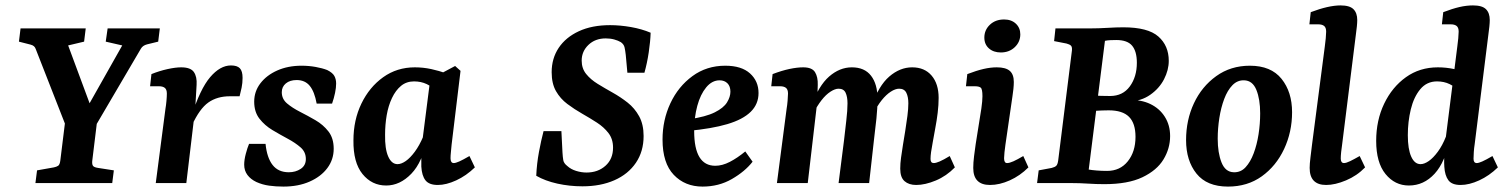

<svg xmlns="http://www.w3.org/2000/svg" viewBox="-20 -677 5573 710"><path d="M231 -192 112 -496Q110 -502 105.5 -506Q101 -510 93 -512L50 -523L56 -572H297L291 -523L232 -509L324 -261H292L432 -509L371 -523L378 -572H571L565 -523L524 -513Q508 -509 501 -497L322 -192ZM111 0 117 -47 179 -58Q189 -60 195 -64Q201 -68 203 -83L222 -237H340L321 -81Q320 -68 324.5 -63Q329 -58 343 -56L401 -47L395 0Z M556 0 592 -276Q594 -287 595.5 -303.5Q597 -320 597 -331Q597 -346 589.5 -352Q582 -358 568 -358H535L540 -403Q570 -415 599.5 -421.5Q629 -428 650 -428Q685 -428 697 -410.5Q709 -393 707 -363L702 -277L669 0ZM688 -247Q720 -348 757 -391.5Q794 -435 834 -435Q857 -435 867 -424.5Q877 -414 877 -389Q877 -370 873.5 -353Q870 -336 866 -321H830Q783 -321 750.5 -298Q718 -275 690 -214Z M1028 13Q1000 13 975 9.5Q950 6 928 -4Q907 -14 895 -30Q883 -46 883 -68Q883 -86 889 -108.5Q895 -131 901 -145H962Q967 -94 988 -67Q1009 -40 1048 -40Q1073 -40 1092 -52.5Q1111 -65 1111 -89Q1111 -115 1091.5 -132Q1072 -149 1044 -164Q1016 -179 987.5 -196Q959 -213 939.5 -238Q920 -263 920 -301Q920 -339 943 -369Q966 -399 1005.5 -416.5Q1045 -434 1095 -434Q1122 -434 1147 -429.5Q1172 -425 1190 -418Q1210 -408 1216.5 -396Q1223 -384 1223 -368Q1223 -353 1219 -333.5Q1215 -314 1208 -294H1151Q1143 -338 1125.5 -359.5Q1108 -381 1077 -381Q1052 -381 1037 -368.5Q1022 -356 1022 -336Q1022 -311 1041.5 -294.5Q1061 -278 1089.5 -263.5Q1118 -249 1146.5 -232.5Q1175 -216 1194.5 -191Q1214 -166 1214 -127Q1214 -87 1190.5 -55.5Q1167 -24 1125 -5.5Q1083 13 1028 13Z M1408 9Q1355 9 1320.5 -33.5Q1286 -76 1287 -158Q1287 -233 1316.5 -294Q1346 -355 1397 -391.5Q1448 -428 1514 -428Q1545 -428 1575 -421.5Q1605 -415 1628 -406L1597 -337Q1579 -356 1558 -366Q1537 -376 1511 -376Q1483 -376 1463 -359.5Q1443 -343 1429.5 -314.5Q1416 -286 1410 -251Q1404 -216 1404 -179Q1403 -127 1415.5 -98.5Q1428 -70 1450 -70Q1464 -70 1480.5 -81.5Q1497 -93 1514 -116Q1531 -139 1545 -172L1559 -165Q1543 -78 1501 -34.5Q1459 9 1408 9ZM1599 7Q1567 7 1553.5 -10Q1540 -27 1538 -61Q1538 -73 1538 -93.5Q1538 -114 1539 -133L1571 -384L1663 -433L1683 -415L1650 -142Q1649 -130 1647.5 -115.5Q1646 -101 1646 -92Q1646 -74 1658 -74Q1665 -74 1678.5 -80Q1692 -86 1716 -100L1736 -58Q1704 -27 1667 -10Q1630 7 1599 7Z M2134 12Q2086 12 2041 2Q1996 -8 1963 -27Q1965 -72 1973 -115Q1981 -158 1990 -192H2056L2060 -113Q2061 -96 2063 -84.5Q2065 -73 2078 -63Q2091 -51 2110.5 -45Q2130 -39 2149 -39Q2191 -39 2219 -64Q2247 -89 2247 -131Q2247 -163 2230 -185Q2213 -207 2187.5 -223.5Q2162 -240 2133 -256.5Q2104 -273 2078 -292.5Q2052 -312 2036 -340Q2020 -368 2020 -410Q2020 -461 2046 -500Q2072 -539 2120.5 -561.5Q2169 -584 2236 -584Q2273 -584 2313 -577Q2353 -570 2386 -556Q2385 -524 2379 -483.5Q2373 -443 2363 -408H2300L2294 -474Q2292 -491 2289.5 -502Q2287 -513 2276 -521Q2266 -527 2251.5 -531Q2237 -535 2220 -535Q2181 -535 2156 -511Q2131 -487 2131 -453Q2131 -424 2147.5 -403.5Q2164 -383 2190 -367Q2216 -351 2245.5 -334.5Q2275 -318 2301 -297.5Q2327 -277 2343.5 -247Q2360 -217 2360 -174Q2360 -117 2331.5 -75Q2303 -33 2252 -10.5Q2201 12 2134 12Z M2662 -434Q2722 -434 2753.5 -405.5Q2785 -377 2785 -333Q2785 -292 2756 -263.5Q2727 -235 2669.5 -218Q2612 -201 2525 -193L2528 -236Q2590 -245 2623 -261.5Q2656 -278 2668.5 -298.5Q2681 -319 2681 -338Q2681 -358 2670 -369Q2659 -380 2641 -380Q2613 -380 2591.5 -354Q2570 -328 2558.5 -285.5Q2547 -243 2547 -192Q2547 -128 2566.5 -96Q2586 -64 2625 -64Q2651 -64 2679 -78.5Q2707 -93 2736 -117L2763 -79Q2735 -43 2686.5 -15Q2638 13 2578 13Q2513 13 2471.5 -30.5Q2430 -74 2430 -161Q2430 -233 2459 -295Q2488 -357 2540.5 -395.5Q2593 -434 2662 -434Z M3368 7Q3341 7 3325 -7Q3309 -21 3309 -53Q3309 -73 3312 -94Q3315 -115 3319 -141Q3323 -165 3327.5 -193Q3332 -221 3335.5 -248Q3339 -275 3339 -295Q3339 -319 3331.5 -334Q3324 -349 3305 -349Q3291 -349 3274 -338Q3257 -327 3240.5 -306.5Q3224 -286 3211 -258L3203 -284Q3229 -360 3268.5 -394Q3308 -428 3353 -428Q3399 -428 3425 -397.5Q3451 -367 3451 -315Q3451 -289 3447.5 -260Q3444 -231 3438.5 -202.5Q3433 -174 3429 -150Q3425 -129 3423 -114.5Q3421 -100 3421 -89Q3421 -74 3433 -74Q3441 -74 3455 -80Q3469 -86 3492 -100L3511 -58Q3480 -26 3440.5 -9.5Q3401 7 3368 7ZM2853 0 2889 -276Q2891 -287 2892.5 -304.5Q2894 -322 2894 -331Q2894 -346 2886.5 -352Q2879 -358 2865 -358H2832L2837 -403Q2871 -416 2899.5 -422Q2928 -428 2950 -428Q2983 -428 2994 -410Q3005 -392 3004 -363L3002 -300L2967 0ZM3081 0 3101 -157Q3105 -193 3109.5 -231Q3114 -269 3114 -295Q3114 -319 3107 -334Q3100 -349 3081 -349Q3068 -349 3051 -338Q3034 -327 3018 -306.5Q3002 -286 2988 -258L2980 -284Q3007 -360 3046 -394Q3085 -428 3130 -428Q3177 -428 3201 -397Q3225 -366 3225 -312Q3225 -278 3221 -239Q3217 -200 3212 -161L3194 0Z M3641 7Q3579 7 3579 -56Q3579 -75 3582 -99.5Q3585 -124 3588 -144L3609 -276Q3611 -292 3612 -301.5Q3613 -311 3613 -321Q3613 -348 3606.5 -353Q3600 -358 3585 -358H3552L3557 -403Q3591 -416 3617 -422Q3643 -428 3666 -428Q3699 -428 3714 -415Q3729 -402 3729 -374Q3729 -363 3727.5 -348Q3726 -333 3724 -321L3698 -142Q3696 -128 3694.5 -114Q3693 -100 3693 -92Q3693 -74 3704 -74Q3713 -74 3727.5 -80.5Q3742 -87 3764 -100L3783 -58Q3752 -27 3714 -10Q3676 7 3641 7ZM3681 -483Q3654 -483 3637 -498Q3620 -513 3620 -538Q3620 -566 3640.5 -585.5Q3661 -605 3693 -605Q3720 -605 3736.5 -589.5Q3753 -574 3753 -550Q3753 -522 3732.5 -502.5Q3712 -483 3681 -483Z M4153 -301 4154 -307Q4199 -309 4233.5 -292.5Q4268 -276 4287.5 -245Q4307 -214 4307 -174Q4307 -128 4282.5 -87.5Q4258 -47 4204.5 -21.5Q4151 4 4064 4Q4034 4 4003.5 2Q3973 0 3942 0H3815L3821 -47L3869 -56Q3881 -59 3886 -64Q3891 -69 3893 -83L3944 -491Q3945 -504 3940 -508.5Q3935 -513 3924 -516L3878 -525L3883 -572H4013Q4042 -572 4075 -574Q4108 -576 4134 -576Q4225 -576 4263.5 -542Q4302 -508 4302 -452Q4302 -418 4284.5 -384Q4267 -350 4233.5 -326.5Q4200 -303 4153 -301ZM4016 -324Q4033 -323 4052 -322.5Q4071 -322 4085 -322Q4132 -322 4158 -357.5Q4184 -393 4184 -445Q4184 -487 4166.5 -508Q4149 -529 4108 -529Q4098 -529 4086.5 -528.5Q4075 -528 4066 -526L4006 -50Q4017 -48 4035.5 -46.5Q4054 -45 4074 -45Q4122 -45 4150.5 -80.5Q4179 -116 4179 -171Q4179 -221 4155 -245Q4131 -269 4080 -269Q4070 -269 4055 -268.5Q4040 -268 4027 -267Q4014 -266 4009 -266Z M4521 13Q4443 13 4404.5 -35Q4366 -83 4366 -159Q4366 -233 4395 -295Q4424 -357 4477.5 -395.5Q4531 -434 4602 -434Q4680 -434 4719 -385.5Q4758 -337 4758 -262Q4758 -189 4728.5 -126Q4699 -63 4646 -25Q4593 13 4521 13ZM4542 -40Q4568 -39 4586 -58.5Q4604 -78 4616 -110Q4628 -142 4634 -180.5Q4640 -219 4640 -258Q4640 -310 4626 -344.5Q4612 -379 4581 -380Q4556 -381 4537.5 -362Q4519 -343 4507 -311Q4495 -279 4489 -240.5Q4483 -202 4483 -164Q4483 -112 4497 -76.5Q4511 -41 4542 -40Z M4884 7Q4823 7 4823 -56Q4823 -71 4826 -95Q4829 -119 4832 -144L4879 -505Q4881 -518 4882.5 -535Q4884 -552 4884 -560Q4884 -575 4876.5 -581Q4869 -587 4855 -587H4822L4827 -632Q4893 -657 4937 -657Q4971 -657 4985 -643Q4999 -629 4999 -603Q4999 -593 4997.5 -578.5Q4996 -564 4994 -550L4943 -142Q4941 -130 4939.5 -115Q4938 -100 4938 -91Q4938 -74 4950 -74Q4958 -74 4972.5 -81Q4987 -88 5008 -100L5028 -58Q4998 -27 4957.5 -10Q4917 7 4884 7Z M5381 7Q5349 7 5336 -10.5Q5323 -28 5321 -60Q5320 -73 5320.5 -93.5Q5321 -114 5322 -133L5369 -505Q5371 -518 5372.5 -535Q5374 -552 5374 -560Q5374 -575 5366.5 -581Q5359 -587 5345 -587H5312L5317 -632Q5351 -645 5377 -651Q5403 -657 5427 -657Q5461 -657 5475 -643Q5489 -629 5489 -603Q5489 -593 5487.5 -578.5Q5486 -564 5484 -550L5433 -142Q5431 -130 5430 -115Q5429 -100 5429 -90Q5429 -74 5441 -74Q5448 -74 5461.5 -80Q5475 -86 5499 -100L5519 -58Q5487 -27 5450 -10Q5413 7 5381 7ZM5190 9Q5138 9 5103.5 -33.5Q5069 -76 5069 -156Q5069 -232 5098.5 -293.5Q5128 -355 5179 -391.5Q5230 -428 5297 -428Q5328 -428 5358 -421.5Q5388 -415 5411 -406L5380 -337Q5361 -356 5340.5 -366Q5320 -376 5294 -376Q5256 -376 5232 -347Q5208 -318 5197 -272.5Q5186 -227 5186 -177Q5186 -126 5198.5 -98Q5211 -70 5233 -70Q5247 -70 5263.5 -81.5Q5280 -93 5297 -116Q5314 -139 5327 -172L5341 -165Q5325 -78 5285 -34.5Q5245 9 5190 9Z"/></svg>

Font: Yrsa SemiBold
Style: Italic
Weight: 600
Italic angle: -7.10001°
Version: Version 2.004